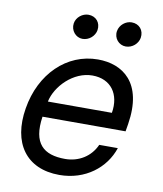

<svg xmlns="http://www.w3.org/2000/svg" viewBox="-85 -820 761 899"><g transform="rotate(10 295.5 -370.0)"><path d="M258.2 11.4C381.4 11.4 474.4 -62.5 506.4 -159.8H418C392.4 -101.6 336.6 -67.1 271.7 -67.1C169 -67.1 114 -113.3 133.5 -243.6H528.4L534.4 -279.5C566.8 -481.5 460.2 -552.6 343.4 -552.6C195 -552.6 76.7 -436.4 49.4 -268.5C21.3 -100.5 99.8 11.4 258.2 11.4ZM146 -317.8C161.9 -393.5 241.1 -474.1 330.6 -474.1C419.7 -474.1 465.6 -407.7 450.3 -317.8ZM201.7 -699.2C196.7 -665.5 221.9 -634.9 254.3 -634.9C286.2 -634.9 312.1 -659.4 316.8 -687.1C322.4 -723.4 299 -751.1 262.8 -751.1C235.1 -751.1 206 -729.4 201.7 -699.2ZM407.3 -699.2C401.3 -664.1 427.6 -634.9 459.9 -634.9C491.8 -634.9 517.8 -659.4 522.4 -687.1C528.1 -723.4 504.6 -751.1 468.4 -751.1C440.7 -751.1 412.3 -729.4 407.3 -699.2Z"/></g></svg>

Font: Margiela Sans Text
Style: Italic
Weight: 400
Italic angle: -9.39999°
Designer: Stefan Endress, Andreas Faust
Version: Version 1.100;FEAKit 1.0